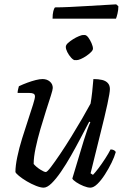

<svg xmlns="http://www.w3.org/2000/svg" viewBox="-20 -864 584 884"><path d="M181 0Q167 0 145.5 -8.5Q124 -17 103 -29.5Q82 -42 67.5 -54Q53 -66 51 -72Q51 -100 59.5 -141Q68 -182 82 -227Q96 -272 109.5 -312.5Q123 -353 132 -382Q141 -411 141 -420Q141 -429 134.5 -432.5Q128 -436 116 -436H61Q61 -444 63.5 -453.5Q66 -463 67 -467Q86 -476 106.5 -483.5Q127 -491 145 -495.5Q163 -500 176 -500Q196 -500 209.5 -488.5Q223 -477 223 -459Q223 -451 214 -423Q205 -395 192 -354.5Q179 -314 166 -269.5Q153 -225 144 -182.5Q135 -140 135 -109Q147 -95 165 -83.5Q183 -72 191 -72Q197 -72 214.5 -95Q232 -118 257 -155Q282 -192 308.5 -235Q335 -278 358.5 -318.5Q382 -359 397 -387Q401 -409 404.5 -441Q408 -473 410 -500Q433 -500 450 -496Q467 -492 476.5 -481.5Q486 -471 486 -454Q486 -438 474.5 -384.5Q463 -331 442.5 -250Q422 -169 397 -66L408 -59Q418 -69 433.5 -89.5Q449 -110 464.5 -134Q480 -158 489 -176Q498 -176 504.5 -172.5Q511 -169 513 -164Q507 -142 493.5 -114.5Q480 -87 463 -60.5Q446 -34 428.5 -17Q411 0 396 0Q383 0 364.5 -7.5Q346 -15 331 -25Q316 -35 313 -42L366 -218Q375 -247 383 -269.5Q391 -292 396 -301L391 -304Q373 -270 351.5 -229Q330 -188 307 -147.5Q284 -107 261 -73.5Q238 -40 217.5 -20Q197 0 181 0ZM325 -587Q318 -587 307.5 -598.5Q297 -610 290 -624Q283 -638 283 -648Q283 -657 293 -666Q303 -675 316.5 -683.5Q330 -692 343.5 -697.5Q357 -703 363 -703Q371 -703 380 -691.5Q389 -680 395.5 -665Q402 -650 402 -640Q402 -633 392.5 -624Q383 -615 370.5 -606.5Q358 -598 345.5 -592.5Q333 -587 325 -587ZM332 -587Q325 -587 314.5 -598Q304 -609 297 -624Q290 -639 290 -648Q290 -656 299 -665.5Q308 -675 322 -683.5Q336 -692 349.5 -697.5Q363 -703 369 -703Q378 -703 386.5 -691.5Q395 -680 401.5 -665Q408 -650 408 -640Q408 -633 399 -624Q390 -615 377.5 -606.5Q365 -598 352.5 -592.5Q340 -587 332 -587ZM222 -778Q222 -799 225.5 -812.5Q229 -826 233 -830Q263 -830 303.5 -832Q344 -834 386 -836.5Q428 -839 462.5 -841Q497 -843 515 -844L525 -835Q525 -818 521 -801.5Q517 -785 514 -778Z"/></svg>

Font: Texturina 12pt Light
Style: Italic
Weight: 300
Italic angle: -11°
Designer: Guillermo Torres Carreño
Foundry: Omnibus-Type
Version: Version 1.002